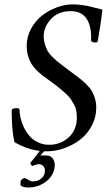

<svg xmlns="http://www.w3.org/2000/svg" viewBox="-20 -670 501 860"><path d="M304.7 -650.4Q324.7 -650.4 344 -647.9Q363.3 -645.5 373.5 -643.3Q383.8 -641.1 406.7 -635Q429.7 -628.9 438.5 -627Q436.5 -603 429.4 -556.2Q422.4 -509.3 418 -486.3Q416.5 -479.5 408.2 -479.5Q394.5 -479.5 387.7 -486.3Q391.6 -547.9 369.1 -584Q346.7 -620.1 296.9 -620.1Q241.2 -620.1 208.5 -585Q175.8 -549.8 175.8 -507.8Q175.8 -488.8 181.2 -471.4Q186.5 -454.1 192.9 -442.4Q199.2 -430.7 213.1 -416.7Q227.1 -402.8 235.4 -396Q243.7 -389.2 262.2 -375.2Q280.8 -361.3 288.1 -355.5Q296.4 -349.1 314.7 -335.4Q333 -321.8 343.3 -313.7Q353.5 -305.7 368.4 -290.8Q383.3 -275.9 391.1 -262.7Q398.9 -249.5 405 -230Q411.1 -210.4 411.1 -188.5Q411.1 -144.5 391.1 -106.9Q371.1 -69.3 339.1 -44.7Q307.1 -20 267.8 -6.1Q228.5 7.8 188.5 7.8Q115.7 7.8 44.9 -33.2Q36.6 -67.9 33.9 -117.4Q31.2 -167 33.2 -179.7Q37.6 -185.5 57.6 -185.5Q64.5 -185.5 67.4 -179.7Q67.4 -162.6 71.8 -142.6Q76.2 -122.6 86.4 -100.8Q96.7 -79.1 111.6 -61.5Q126.5 -43.9 149.4 -32.7Q172.4 -21.5 200.2 -21.5Q251 -21.5 287.6 -54.7Q324.2 -87.9 324.2 -143.6Q324.2 -160.6 321.3 -175.5Q318.4 -190.4 310.5 -203.9Q302.7 -217.3 296.6 -226.6Q290.5 -235.8 276.9 -248.5Q263.2 -261.2 255.9 -267.3Q248.5 -273.4 231.4 -287.1Q220.7 -295.4 201.4 -309.3Q182.1 -323.2 170.4 -332Q158.7 -340.8 143.8 -355.7Q128.9 -370.6 120.4 -384.8Q111.8 -398.9 105.7 -419.7Q99.6 -440.4 99.6 -464.8Q99.6 -505.4 118.9 -541Q138.2 -576.7 168.2 -600.1Q198.2 -623.5 234.4 -637Q270.5 -650.4 304.7 -650.4ZM160.6 26.4H188Q208.5 26.4 218.5 43Q228.5 59.6 224.1 83Q216.3 122.1 182.6 146Q148.9 169.9 106 169.9Q83.5 169.9 71.8 160.2V143.6Q73.2 137.7 78.6 132.8Q84 127.9 89.4 127.9Q95.2 127.9 106.2 135.3Q117.2 142.6 126.5 142.6Q147.9 142.6 162.6 131.3Q177.2 120.1 180.2 104.5Q183.6 85.9 175.3 75.7Q167 65.4 154.8 65.4Q143.1 65.4 124.5 73.2Q122.6 73.2 118.7 67.6Q114.7 62 116.7 58.6Q118.2 56.6 137 33.2Q155.8 9.8 162.6 0H185.1Z"/></svg>

Font: Amiri
Style: Slanted
Weight: 400
Italic angle: 9°
Designer: Khaled Hosny
Version: Version 000.107